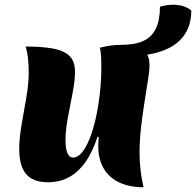

<svg xmlns="http://www.w3.org/2000/svg" viewBox="-20 -768 826 809"><path d="M585 21Q525 21 482 0.5Q439 -20 416.5 -59Q394 -98 394 -152Q394 -161 394.5 -169Q395 -177 396 -191L391 -192Q370 -127 339.5 -84.5Q309 -42 270 -21Q231 0 182 0Q141 0 114 -15Q87 -30 74 -61Q61 -92 61 -139Q61 -186 71 -243Q81 -300 91 -357.5Q101 -415 101 -462Q101 -490 98.5 -517Q96 -544 88 -572Q154 -572 200.5 -564Q247 -556 271.5 -533.5Q296 -511 296 -465Q296 -428 286 -377Q276 -326 266 -273Q256 -220 256 -177Q256 -142 264 -123Q272 -104 288 -104Q307 -104 324.5 -124.5Q342 -145 357 -182Q372 -219 383 -267.5Q394 -316 400.5 -372.5Q407 -429 407 -489Q407 -515 405.5 -534.5Q404 -554 401 -567Q428 -574 449.5 -576.5Q471 -579 490 -579Q532 -579 558.5 -570Q585 -561 597.5 -542.5Q610 -524 610 -494Q610 -471 603.5 -430.5Q597 -390 589 -339Q581 -288 574.5 -233Q568 -178 568 -126Q568 -87 572.5 -49Q577 -11 585 21ZM510 -531 490 -579Q548 -579 584 -595.5Q620 -612 637 -648Q654 -684 654 -740Q673 -745 686.5 -746.5Q700 -748 710 -748Q756 -748 786 -724Q786 -661 755 -618Q724 -575 662.5 -553Q601 -531 510 -531Z"/></svg>

Font: Merienda Black
Style: Regular
Weight: 900
Designer: Eduardo Rodriguez Tunni
Foundry: Eduardo Rodriguez Tunni
Version: Version 2.001